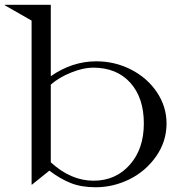

<svg xmlns="http://www.w3.org/2000/svg" viewBox="-20 -770 763 801"><path d="M0 -750H191.9V-452.1Q281.2 -514.2 381.8 -514.2Q459.5 -514.2 526.9 -479.7Q594.2 -445.3 634.5 -385.3Q674.8 -325.2 674.8 -254.9Q674.8 -179.7 631.3 -117.7Q587.9 -55.7 520.3 -22.2Q452.6 11.2 378.9 11.2Q318.4 11.2 273.9 -6.8Q229.5 -24.9 186 -58.1L113.8 0H111.8V-684.1L0 -748ZM191.9 -92.8Q275.9 -16.1 370.1 -16.1Q462.4 -16.1 521.2 -82.3Q580.1 -148.4 580.1 -254.9Q580.1 -362.3 523.4 -425Q466.8 -487.8 368.2 -487.8Q327.6 -487.8 276.6 -467.3Q225.6 -446.8 191.9 -417Z"/></svg>

Font: Messapia
Style: Regular
Weight: 400
Designer: Luca Marsano
Foundry: Collletttivo
Version: Version 1.000;FEAKit 1.0